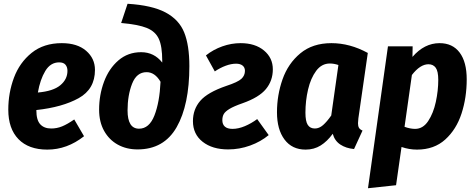

<svg xmlns="http://www.w3.org/2000/svg" viewBox="-20 -777 2520 1019"><path d="M484 -406Q484 -304 397.5 -256Q311 -208 173 -193V-191Q173 -140 193.5 -117.5Q214 -95 252 -95Q282 -95 310 -106.5Q338 -118 374 -143L426 -54Q336 17 231 17Q132 17 78 -38.5Q24 -94 24 -195Q24 -284 54 -364.5Q84 -445 148 -496.5Q212 -548 308 -548Q390 -548 437 -507.5Q484 -467 484 -406ZM338 -401Q338 -421 327.5 -433.5Q317 -446 294 -446Q248 -446 220.5 -400.5Q193 -355 181 -286Q262 -293 300 -324.5Q338 -356 338 -401Z M506 -195Q506 -273 532 -343Q558 -413 608.5 -456.5Q659 -500 729 -500Q798 -500 841 -445V-455Q841 -531 823 -570.5Q805 -610 759.5 -628.5Q714 -647 623 -655L657 -757Q787 -749 858.5 -711Q930 -673 957.5 -605Q985 -537 985 -426Q985 -220 917.5 -102Q850 16 710 16Q651 16 605 -9.5Q559 -35 532.5 -82.5Q506 -130 506 -195ZM832 -343Q802 -394 758 -394Q705 -394 681 -332.5Q657 -271 657 -191Q657 -94 718 -94Q772 -94 799.5 -164Q827 -234 832 -343Z M1428 -409Q1428 -349 1391.5 -304.5Q1355 -260 1267 -229Q1221 -213 1198 -199Q1175 -185 1167.5 -171.5Q1160 -158 1160 -139Q1160 -117 1173.5 -105Q1187 -93 1214 -93Q1245 -93 1279.5 -107.5Q1314 -122 1345 -145L1406 -60Q1364 -25 1307.5 -4.5Q1251 16 1191 16Q1107 16 1055.5 -24.5Q1004 -65 1004 -134Q1004 -197 1043 -242Q1082 -287 1181 -321Q1242 -341 1261 -358.5Q1280 -376 1280 -401Q1280 -419 1267.5 -429Q1255 -439 1233 -439Q1207 -439 1177.5 -428Q1148 -417 1120 -398L1073 -483Q1112 -514 1160 -531Q1208 -548 1257 -548Q1334 -548 1381 -509Q1428 -470 1428 -409Z M1932 -496 1882 -149Q1880 -129 1880 -123Q1880 -108 1885 -99Q1890 -90 1904 -84L1859 14Q1816 10 1786 -10Q1756 -30 1746 -67Q1717 -27 1682 -5Q1647 17 1602 17Q1530 17 1490 -36.5Q1450 -90 1450 -181Q1450 -272 1479.5 -356Q1509 -440 1574 -494Q1639 -548 1739 -548Q1837 -548 1932 -496ZM1601 -179Q1601 -133 1613.5 -114Q1626 -95 1651 -95Q1674 -95 1694.5 -113Q1715 -131 1738 -164L1776 -432Q1752 -440 1731 -440Q1687 -440 1658 -401Q1629 -362 1615 -302Q1601 -242 1601 -179Z M2039 -531H2170L2169 -475Q2232 -548 2313 -548Q2382 -548 2419.5 -498Q2457 -448 2457 -356Q2457 -259 2429.5 -174.5Q2402 -90 2343 -36.5Q2284 17 2193 17Q2151 17 2111 3L2082 206L1933 222ZM2306 -353Q2306 -399 2292.5 -417.5Q2279 -436 2254 -436Q2210 -436 2166 -379L2127 -104Q2157 -93 2183 -93Q2225 -93 2252.5 -134.5Q2280 -176 2293 -236Q2306 -296 2306 -353Z"/></svg>

Font: Fira Sans Condensed
Style: Bold Italic
Weight: 700
Width: 3
Italic angle: -8°
Designer: Carrois Corporate & Edenspiekermann AG
Foundry: Carrois Corporate GbR & Edenspiekermann AG
Version: Version 4.203